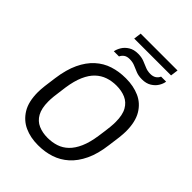

<svg xmlns="http://www.w3.org/2000/svg" viewBox="-272 -1098 1238 1238"><g transform="rotate(45 347.0 -478.5)"><path d="M304 10Q237 10 183 -14.5Q129 -39 96.5 -92Q64 -145 64 -232Q64 -254 68 -290.5Q72 -327 79 -373Q91 -462 120 -523.5Q149 -585 191.5 -623.5Q234 -662 287 -679Q340 -696 400 -696H405Q472 -696 526.5 -672Q581 -648 613 -594.5Q645 -541 645 -454Q645 -433 641 -396.5Q637 -360 630 -314Q619 -225 589.5 -163Q560 -101 517.5 -63Q475 -25 422 -7.5Q369 10 309 10ZM316 -67Q358 -67 394.5 -79Q431 -91 460 -119Q489 -147 509.5 -193.5Q530 -240 540 -308Q545 -342 548 -365Q551 -388 552.5 -403.5Q554 -419 554.5 -430Q555 -441 555 -450Q555 -514 534 -551Q513 -588 476.5 -604Q440 -620 393 -620Q351 -620 314.5 -607.5Q278 -595 249 -567.5Q220 -540 199.5 -493.5Q179 -447 169 -379Q165 -345 161.5 -322Q158 -299 156.5 -283Q155 -267 154.5 -256.5Q154 -246 154 -237Q154 -174 175 -136.5Q196 -99 233 -83Q270 -67 316 -67ZM259 -915 266 -967H602L595 -915ZM224 -764Q228 -786 242 -809Q256 -832 282 -848Q308 -864 346 -864Q377 -864 400.5 -855Q424 -846 445.5 -836.5Q467 -827 494 -827Q517 -827 532.5 -837Q548 -847 555 -864H601Q598 -842 584 -819Q570 -796 544 -780Q518 -764 480 -764Q449 -764 426 -773Q403 -782 381.5 -791.5Q360 -801 332 -801Q308 -801 293.5 -791Q279 -781 271 -764Z"/></g></svg>

Font: Chivo Medium Light
Style: Italic
Weight: 300
Italic angle: -8.05°
Version: Version 2.002